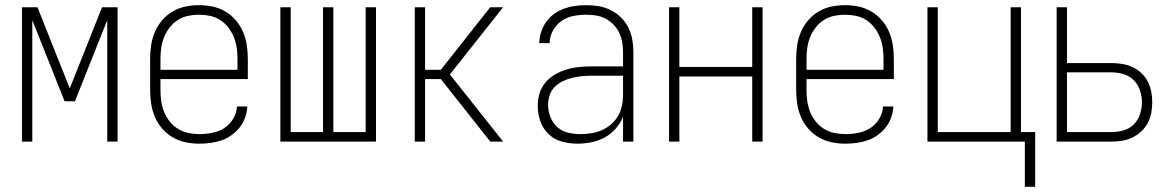

<svg xmlns="http://www.w3.org/2000/svg" viewBox="-20 -548 4540 743"><path d="M65 0V-520H125L250 -206L375 -520H435V0H395V-470L270 -156H230L105 -470V0Z M751 8Q724 8 698 2.5Q672 -3 648.5 -16.5Q625 -30 607.5 -50.5Q590 -71 579.5 -95.5Q569 -120 565 -146.5Q561 -173 561 -200V-320Q561 -347 565 -373.5Q569 -400 579.5 -424.5Q590 -449 607.5 -469.5Q625 -490 648 -503.5Q671 -517 697 -522.5Q723 -528 750 -528Q777 -528 803 -522.5Q829 -517 852 -503.5Q875 -490 892.5 -469.5Q910 -449 920.5 -424.5Q931 -400 935 -373.5Q939 -347 939 -320V-242H601V-200Q601 -178 604 -156.5Q607 -135 615 -115Q623 -95 636.5 -78Q650 -61 668.5 -49.5Q687 -38 708.5 -33.5Q730 -29 751 -29Q776 -29 801.5 -34Q827 -39 848 -52.5Q869 -66 882.5 -88.5Q896 -111 897 -136H937Q936 -114 928.5 -93Q921 -72 907.5 -55Q894 -38 876 -25Q858 -12 837.5 -5Q817 2 795 5Q773 8 751 8ZM601 -278H899V-320Q899 -342 896 -363Q893 -384 885 -404Q877 -424 863.5 -441.5Q850 -459 832 -470.5Q814 -482 793 -486.5Q772 -491 750 -491Q728 -491 707 -486.5Q686 -482 668 -470.5Q650 -459 636.5 -441.5Q623 -424 615 -404Q607 -384 604 -363Q601 -342 601 -320Z M1065 0V-520H1105V-37H1230V-520H1270V-37H1395V-520H1435V0Z M1585 0V-520H1625V-278H1686L1877 -520H1927L1721 -260L1927 0H1877L1875 -3L1686 -242H1625V0Z M2214 8Q2184 8 2154.5 0Q2125 -8 2103 -29Q2081 -50 2071 -79Q2061 -108 2061 -138Q2061 -163 2068 -186.5Q2075 -210 2090.5 -228.5Q2106 -247 2127.5 -259.5Q2149 -272 2172 -279Q2195 -286 2219.5 -288.5Q2244 -291 2268 -291H2391V-348Q2391 -367 2387.5 -386Q2384 -405 2375.5 -422.5Q2367 -440 2353.5 -453.5Q2340 -467 2323 -476Q2306 -485 2287 -488Q2268 -491 2248 -491Q2223 -491 2198 -486Q2173 -481 2152.5 -466.5Q2132 -452 2119.5 -429Q2107 -406 2107 -381H2067Q2067 -403 2074 -424Q2081 -445 2093.5 -463Q2106 -481 2124 -494Q2142 -507 2162.5 -514.5Q2183 -522 2204.5 -525Q2226 -528 2248 -528Q2273 -528 2297 -524Q2321 -520 2343 -509Q2365 -498 2382.5 -481Q2400 -464 2411 -442.5Q2422 -421 2426.5 -396.5Q2431 -372 2431 -348V0H2391V-96Q2381 -71 2362.5 -50Q2344 -29 2320 -16Q2296 -3 2269 2.5Q2242 8 2214 8ZM2227 -29Q2248 -29 2269 -32.5Q2290 -36 2309.5 -44.5Q2329 -53 2345 -67Q2361 -81 2371.5 -99Q2382 -117 2386.5 -138Q2391 -159 2391 -180V-255H2268Q2249 -255 2230 -253Q2211 -251 2193 -246.5Q2175 -242 2157.5 -233.5Q2140 -225 2126.5 -211.5Q2113 -198 2107 -179.5Q2101 -161 2101 -142Q2101 -118 2110 -95Q2119 -72 2137 -56Q2155 -40 2179 -34.5Q2203 -29 2227 -29Z M2569 0V-520H2609V-289H2891V-520H2931V0H2891V-252H2609V0Z M3251 8Q3224 8 3198 2.5Q3172 -3 3148.5 -16.5Q3125 -30 3107.5 -50.5Q3090 -71 3079.5 -95.5Q3069 -120 3065 -146.5Q3061 -173 3061 -200V-320Q3061 -347 3065 -373.5Q3069 -400 3079.5 -424.5Q3090 -449 3107.5 -469.5Q3125 -490 3148 -503.5Q3171 -517 3197 -522.5Q3223 -528 3250 -528Q3277 -528 3303 -522.5Q3329 -517 3352 -503.5Q3375 -490 3392.5 -469.5Q3410 -449 3420.5 -424.5Q3431 -400 3435 -373.5Q3439 -347 3439 -320V-242H3101V-200Q3101 -178 3104 -156.5Q3107 -135 3115 -115Q3123 -95 3136.5 -78Q3150 -61 3168.5 -49.5Q3187 -38 3208.5 -33.5Q3230 -29 3251 -29Q3276 -29 3301.5 -34Q3327 -39 3348 -52.5Q3369 -66 3382.5 -88.5Q3396 -111 3397 -136H3437Q3436 -114 3428.5 -93Q3421 -72 3407.5 -55Q3394 -38 3376 -25Q3358 -12 3337.5 -5Q3317 2 3295 5Q3273 8 3251 8ZM3101 -278H3399V-320Q3399 -342 3396 -363Q3393 -384 3385 -404Q3377 -424 3363.5 -441.5Q3350 -459 3332 -470.5Q3314 -482 3293 -486.5Q3272 -491 3250 -491Q3228 -491 3207 -486.5Q3186 -482 3168 -470.5Q3150 -459 3136.5 -441.5Q3123 -424 3115 -404Q3107 -384 3104 -363Q3101 -342 3101 -320Z M3946 175V0H3569V-520H3609V-37H3891V-520H3931V-37H3986V175Z M4069 0V-520H4109V-304H4282Q4302 -304 4323 -300.5Q4344 -297 4362.5 -288.5Q4381 -280 4396.5 -265.5Q4412 -251 4421.5 -232.5Q4431 -214 4435 -193.5Q4439 -173 4439 -152Q4439 -131 4435 -110.5Q4431 -90 4421.5 -72Q4412 -54 4396.5 -39.5Q4381 -25 4362.5 -16Q4344 -7 4323 -3.5Q4302 0 4282 0ZM4282 -37Q4305 -37 4328 -43.5Q4351 -50 4367.5 -66.5Q4384 -83 4391.5 -106Q4399 -129 4399 -152Q4399 -176 4391.5 -198.5Q4384 -221 4367.5 -237.5Q4351 -254 4328 -261Q4305 -268 4282 -268H4109V-37Z"/></svg>

Font: Iosevka Curly Extralight
Style: Regular
Weight: 200
Monospace: yes
Designer: Belleve Invis
Foundry: Belleve Invis
Version: Version 22.1.2; ttfautohint (v1.8.4)